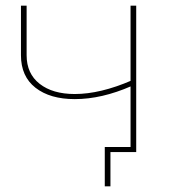

<svg xmlns="http://www.w3.org/2000/svg" viewBox="-20 -537 618 678"><path d="M54 -342V-517H74V-342Q74 -277 120 -241Q166 -205 244 -205Q334 -205 445 -253L444 -233Q339 -187 244 -187Q157 -187 105.5 -227Q54 -267 54 -342ZM350 -18H461V0H362L370 -8V121H350ZM441 -517H461V0H441Z"/></svg>

Font: iiserrat Thin
Style: Regular
Weight: 100
Designer: Akira Ohta
Foundry: Akira Ohta
Version: Version 1.200;Glyphs 3.3.1 (3343)